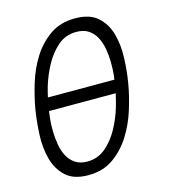

<svg xmlns="http://www.w3.org/2000/svg" viewBox="-111 -829 823 929"><g transform="rotate(-15 300.0 -365.0)"><path d="M218 10Q144 10 105 -26.5Q66 -63 51 -119Q36 -175 39 -241Q42 -307 52 -367Q62 -425 82 -490.5Q102 -556 137 -611.5Q172 -667 224 -703.5Q276 -740 350 -740Q424 -740 463.5 -704Q503 -668 518 -613Q533 -558 530.5 -492.5Q528 -427 518 -369Q508 -309 487 -242Q466 -175 430.5 -119Q395 -63 343 -26.5Q291 10 218 10ZM230 -55Q283 -55 322.5 -89Q362 -123 388.5 -172Q415 -221 431 -275Q441 -310 447 -339H113Q111 -324 109 -307Q105 -274 106 -239.5Q107 -205 112.5 -172Q118 -139 132 -113Q146 -87 170 -71Q194 -55 230 -55ZM458 -404Q460 -414 461 -425Q464 -458 463.5 -492Q463 -526 457 -559Q451 -592 437 -618Q423 -644 399 -659.5Q375 -675 339 -675Q285 -675 246 -641Q207 -607 180.5 -558Q154 -509 138 -456Q130 -428 125 -404Z"/></g></svg>

Font: Maple Mono ExtraLight
Style: Italic
Weight: 275
Italic angle: -10°
Monospace: yes
Designer: subframe7536
Version: Version 7.000